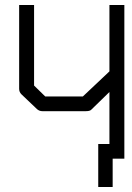

<svg xmlns="http://www.w3.org/2000/svg" viewBox="-20 -686 532 772"><path d="M480 -666V-48H433V66H375V-107H420V-316L346 -244Q340 -239 325 -239H150Q138.5 -239 129 -247L66 -307Q57 -316 57 -329V-666H117V-342L162 -298H313L420 -399V-666Z"/></svg>

Font: IBM 3270 Semi-Condensed
Style: Condensed
Weight: 400
Monospace: yes
Version: Version 2.3.1